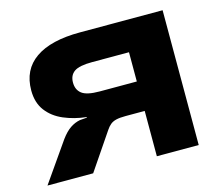

<svg xmlns="http://www.w3.org/2000/svg" viewBox="-100 -838 1129 970"><g transform="rotate(-15 464.5 -352.5)"><path d="M34 0 177 -205Q202 -239 226.5 -255.5Q251 -272 278 -277L316 -280L314 -283Q251 -290 197 -313Q143 -336 111 -378.5Q79 -421 79 -485Q79 -593 159.5 -649Q240 -705 393 -705H825V0H606V-237H506Q475 -237 456.5 -232.5Q438 -228 426 -218Q414 -208 404 -193L273 0ZM412 -391H606V-544H413Q346 -544 319.5 -525.5Q293 -507 293 -469Q293 -431 319 -411Q345 -391 412 -391Z"/></g></svg>

Font: Nunito Sans 7pt Expanded Black
Style: Regular
Weight: 900
Width: 7
Designer: Vernon Adams
Foundry: Vernon Adams
Version: Version 3.101;gftools[0.9.27]